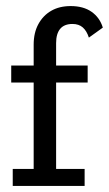

<svg xmlns="http://www.w3.org/2000/svg" viewBox="-20 -613 359 633"><path d="M22 0V-56H91V-341H17V-397H91V-466Q91 -505 106.5 -533.5Q122 -562 149 -577.5Q176 -593 213 -593Q255 -593 282 -574Q309 -555 319 -522L273 -489Q266 -511 253 -522.5Q240 -534 219 -534Q192 -534 178.5 -518Q165 -502 165 -471V-397H269V-341H165V-56H259V0Z"/></svg>

Font: Rokkitt
Style: Regular
Weight: 400
Designer: Vernon Adams
Foundry: Vernon Adams
Version: Version 3.103